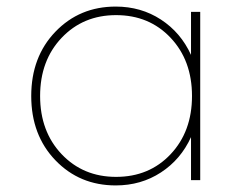

<svg xmlns="http://www.w3.org/2000/svg" viewBox="-20 -548 740 584"><path d="M332 -528Q409 -528 469.5 -488.5Q530 -449 561 -381V-512H589V0H561V-131Q530 -63 469.5 -23.5Q409 16 332 16Q222 16 148.5 -60.5Q75 -137 75 -256Q75 -375 148.5 -451.5Q222 -528 332 -528ZM333 -10Q434 -10 499 -79Q564 -148 564 -256Q564 -364 499 -433Q434 -502 333 -502Q233 -502 167.5 -433Q102 -364 102 -256Q102 -148 167.5 -79Q233 -10 333 -10Z"/></svg>

Font: Spartan MB
Style: Regular
Weight: 250
Designer: Matt Bailey
Foundry: Matt Bailey
Version: Version 1.000